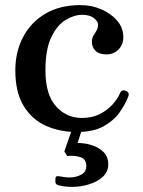

<svg xmlns="http://www.w3.org/2000/svg" viewBox="-20 -505 562 752"><path d="M280 12Q215 12 160.5 -12Q106 -36 73 -89.5Q40 -143 40 -229Q40 -301 70 -359Q100 -417 157 -451Q214 -485 295 -485Q339 -485 377 -468.5Q415 -452 439 -424Q463 -396 463 -359Q463 -331 444.5 -311.5Q426 -292 397 -292Q368 -292 353.5 -306.5Q339 -321 340 -344Q341 -358 346.5 -366.5Q352 -375 358 -385Q364 -395 364 -410Q364 -421 348 -434Q332 -447 302 -447Q270 -447 236.5 -426.5Q203 -406 180.5 -358.5Q158 -311 158 -229Q158 -135 199 -89Q240 -43 301 -43Q341 -43 370.5 -58Q400 -73 420.5 -95.5Q441 -118 450 -140Q457 -156 473 -149Q489 -143 482 -126Q471 -97 448.5 -65Q426 -33 386 -10.5Q346 12 280 12ZM197 196Q197 183 210 185Q233 190 253 190Q277 190 297.5 179.5Q318 169 318 145Q318 118 295 110.5Q272 103 243 106L232 88L262 2H301L284 55Q312 55 339.5 63.5Q367 72 385.5 90.5Q404 109 404 139Q404 168 382.5 187.5Q361 207 328.5 217Q296 227 263 227Q249 227 235 225.5Q221 224 207 220Q197 217 197 207Z"/></svg>

Font: Zen Antique Soft
Style: Regular
Weight: 400
Designer: Yoshimichi Ohira
Foundry: Positype
Version: Version 1.001